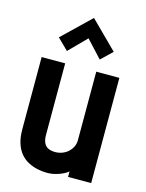

<svg xmlns="http://www.w3.org/2000/svg" viewBox="-113 -807 673 883"><g transform="rotate(15 223.5 -365.0)"><path d="M351 -610 223 -737 90 -609 142 -558 223 -640 298 -559ZM297 -26V0H407V-501H297V-176Q297 -158 290 -143.5Q283 -129 271 -118Q259 -107 243 -101Q227 -95 210 -95Q190 -95 176.5 -101.5Q163 -108 156 -122.5Q149 -137 149 -160V-501H37V-158Q37 -119 46 -91Q55 -63 71 -44Q87 -25 108 -14Q129 -3 152 2Q175 7 198 7Q219 7 239.5 1.5Q260 -4 275.5 -12Q291 -20 297 -26Z"/></g></svg>

Font: Advent Pro
Style: Regular
Weight: 400
Designer: VivaRado, Andreas Kalpakidis
Foundry: VivaRado, Andreas Kalpakidis
Version: Version 3.000